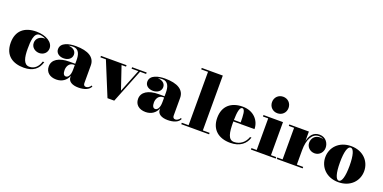

<svg xmlns="http://www.w3.org/2000/svg" viewBox="-14 -1577 4791 2404"><g transform="rotate(20 2382.0 -375.0)"><path d="M506.5 -143.5H486C465 -75.5 421 -25 348.5 -25C272 -25 253.5 -115.5 253.5 -230C253.5 -324 258.5 -446 335 -446C360.5 -446 391.5 -437.5 419 -423C415 -423.5 410.5 -423.5 406.5 -423.5C351 -423.5 299.5 -387 299.5 -327C299.5 -262 356.5 -228.5 406.5 -228.5C462 -228.5 510.5 -267 510.5 -328C510.5 -408 416.5 -469.5 284.5 -469.5C123.5 -469.5 28 -385 28 -230C28 -55 145.5 10 286.5 10C412.5 10 480.5 -49 506.5 -143.5Z M801 -257C659 -257 577 -202.5 577 -113.5C577 -37.5 633 10 719.5 10C794.5 10 852.5 -29 878 -97V-80C878 -21 933 10 1015 10C1093 10 1156.5 -14 1177 -63.5L1163 -71C1147 -39.5 1117.5 -30 1102 -30C1077 -30 1068 -47.5 1068 -70V-304.5C1068 -410.5 977.5 -468 810 -468C719 -468 612 -443 612 -356C612 -305 656 -271 716.5 -271C774 -271 823.5 -303 823.5 -358C823.5 -410.5 777 -439.5 720.5 -441C741.5 -446.5 763 -449 780 -449C860 -449 878 -376.5 878 -304.5V-257ZM820 -67C793 -67 779 -93 779 -138C779 -182.5 802 -240 865 -240H878V-180.5C878 -99 849 -67 820 -67Z M1531 -136.5 1428 -440.5H1487.5V-460H1146.5V-440.5H1219.5L1404.5 10H1494.5L1674.5 -440.5H1755.5V-460H1561.5V-440.5H1652Z M1991 -257C1849 -257 1767 -202.5 1767 -113.5C1767 -37.5 1823 10 1909.5 10C1984.5 10 2042.5 -29 2068 -97V-80C2068 -21 2123 10 2205 10C2283 10 2346.5 -14 2367 -63.5L2353 -71C2337 -39.5 2307.5 -30 2292 -30C2267 -30 2258 -47.5 2258 -70V-304.5C2258 -410.5 2167.5 -468 2000 -468C1909 -468 1802 -443 1802 -356C1802 -305 1846 -271 1906.5 -271C1964 -271 2013.5 -303 2013.5 -358C2013.5 -410.5 1967 -439.5 1910.5 -441C1931.5 -446.5 1953 -449 1970 -449C2050 -449 2068 -376.5 2068 -304.5V-257ZM2010 -67C1983 -67 1969 -93 1969 -138C1969 -182.5 1992 -240 2055 -240H2068V-180.5C2068 -99 2039 -67 2010 -67Z M2384 -19.5V0H2754.5V-19.5H2664.5V-750H2384V-730.5H2474.5V-19.5Z M3267.5 -143H3248C3223 -69 3160 -16.5 3079.5 -16.5C3000.5 -16.5 2985 -106 2985 -250C2985 -252 2985 -253.5 2985 -255.5H3266.5C3266.5 -364.5 3183.5 -470 3034.5 -470C2883.5 -470 2779.5 -390 2779.5 -230C2779.5 -70 2886.5 10 3037.5 10C3168.5 10 3241.5 -56 3267.5 -143ZM3034.5 -450.5C3073.5 -450.5 3074.5 -368 3075.5 -275.5H2985.5C2987 -376.5 2998.5 -450.5 3034.5 -450.5Z M3357 -650C3357 -587 3404 -540 3467 -540C3530 -540 3577 -587 3577 -650C3577 -713 3530 -760 3467 -760C3404 -760 3357 -713 3357 -650ZM3312 -19.5V0H3642V-19.5H3572V-460H3312V-440.5H3382V-19.5Z M3656.5 -19.5V0H4001.5V-19.5H3917V-212C3917 -357 3969 -449.5 4055 -449.5C4080.5 -449.5 4102 -442.5 4119 -430.5C4105.5 -436 4091 -439 4075 -439C4007 -439 3967.5 -390 3967.5 -330.5C3967.5 -275.5 4013 -228 4076 -228C4139 -228 4184 -280 4184 -339C4184 -403 4140.5 -469.5 4057.5 -469.5C3978.5 -469.5 3935.5 -416.5 3917 -333.5V-460H3656.5V-440.5H3727V-19.5Z M4219.5 -230C4219.5 -100 4317.5 10 4478.5 10C4639.5 10 4737.5 -100 4737.5 -230C4737.5 -360 4639.5 -470 4478.5 -470C4317.5 -470 4219.5 -360 4219.5 -230ZM4414.5 -230C4414.5 -374 4439.5 -450.5 4478.5 -450.5C4517.5 -450.5 4542.5 -374 4542.5 -230C4542.5 -86 4517.5 -9.5 4478.5 -9.5C4439.5 -9.5 4414.5 -86 4414.5 -230Z"/></g></svg>

Font: Bodoni* 11pt Fatface
Style: Regular
Weight: 900
Version: Version 2.3